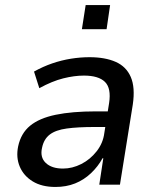

<svg xmlns="http://www.w3.org/2000/svg" viewBox="-20 -733 618 762"><path d="M200 9Q146 9 110 -13Q74 -35 58.5 -71.5Q43 -108 52 -152Q63 -204 99.5 -234Q136 -264 201 -277.5Q266 -291 361 -291H423L414 -229H355Q289 -229 245 -223Q201 -217 177.5 -199Q154 -181 147 -147Q138 -109 161.5 -86.5Q185 -64 230 -64Q267 -64 302.5 -82Q338 -100 363.5 -132.5Q389 -165 394 -205L413 -324Q422 -383 396.5 -408Q371 -433 313 -433Q275 -433 231 -422Q187 -411 136 -383L115 -449Q151 -469 187.5 -481.5Q224 -494 261.5 -500Q299 -506 335 -506Q397 -506 439 -487.5Q481 -469 499 -427.5Q517 -386 507 -318L456 0H374L390 -105H387Q369 -72 341 -45.5Q313 -19 278 -5Q243 9 200 9ZM305 -617 320 -713H417L403 -617Z"/></svg>

Font: Nunito Sans 7pt SemiCondensed Medium
Style: Italic
Weight: 500
Width: 4
Italic angle: -9°
Designer: Vernon Adams
Foundry: Vernon Adams
Version: Version 3.101;gftools[0.9.27]